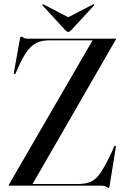

<svg xmlns="http://www.w3.org/2000/svg" viewBox="-20 -884 595 914"><path d="M531.5 -696 135 -8H351Q388.5 -8 413.5 -19.5Q438.5 -31 461.2 -65.2Q484 -99.5 515.5 -168L524 -187Q526 -191.5 529 -190.5Q532 -189.5 531.5 -184.5L501.5 2.5Q500.5 10.5 497 10.5Q494 10.5 486 5.2Q478 0 467 0H24.5Q21.5 0 21.5 -2.5Q21.5 -3 23 -6L420.5 -692H214.5Q180.5 -692 156.2 -681Q132 -670 111.2 -643Q90.5 -616 68.5 -567.5L55 -536Q52 -530 47.5 -531Q44.5 -531.5 46 -538L75.5 -703Q76.5 -709.5 80.5 -709.5Q84.5 -709.5 91.5 -704.8Q98.5 -700 108.5 -700H530.5Q532.5 -700 532.5 -698.5Q532.5 -697.5 531.5 -696ZM320.5 -742Q311.5 -732 305 -732Q298.5 -732 289.5 -742L183.5 -857Q180 -861.5 182.5 -863.5Q184 -865 189 -862L305 -802L420.5 -862Q425.5 -865 427.5 -863.5Q430 -861 426.5 -857Z"/></svg>

Font: Fraunces144ptRegular
Style: Regular
Weight: 400
Version: Version 1.000;[0bf87f6ff]